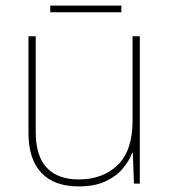

<svg xmlns="http://www.w3.org/2000/svg" viewBox="-20 -658 613 688"><path d="M481 -528V0H460L456 -111H454Q443 -81 419 -53Q395 -25 356.5 -7.5Q318 10 262 10Q174 10 128 -39Q82 -88 82 -182V-528H108V-186Q108 -98 148 -56.5Q188 -15 262 -15Q348 -15 401.5 -66.5Q455 -118 455 -226V-528ZM415 -638V-614H160V-638Z"/></svg>

Font: Noto Sans Khmer UI Thin
Style: Regular
Weight: 100
Designer: Danh Hong and the Monotype Design Team
Foundry: Monotype Imaging Inc.
Version: Version 2.002; ttfautohint (v1.8.4.7-5d5b)